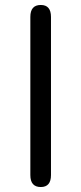

<svg xmlns="http://www.w3.org/2000/svg" viewBox="-20 -752 327 772"><path d="M144 0Q102 0 102 -48V-684Q102 -732 144 -732Q185 -732 185 -684V-48Q185 0 144 0Z"/></svg>

Font: Resource Han Rounded JP Normal
Style: Regular
Weight: 350
Designer: Cyano Hao (round all glyphs); Ryoko NISHIZUKA 西塚涼子 (kana, bopomofo & ideographs); Paul D. Hunt (Latin, Greek & Cyrillic)
Foundry: Cyano Hao
Version: 0.990